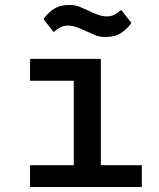

<svg xmlns="http://www.w3.org/2000/svg" viewBox="-20 -753 640 773"><path d="M101 -88H277V-428H101V-516H386V-88H551V0H101ZM328 -627Q305 -638 287.5 -644Q270 -650 254 -650Q237 -650 224 -643.5Q211 -637 196 -624L155 -676Q170 -699 195.5 -716Q221 -733 258 -733Q283 -733 301 -725.5Q319 -718 336 -710Q359 -699 376.5 -693Q394 -687 410 -687Q427 -687 440 -693.5Q453 -700 468 -713L509 -661Q494 -638 468.5 -621Q443 -604 406 -604Q381 -604 363 -611.5Q345 -619 328 -627Z"/></svg>

Font: IBM Plaex Mono Medium
Style: Regular
Weight: 500
Designer: Mike Abbink, Paul van der Laan, Pieter van Rosmalen
Foundry: Bold Monday
Version: Version 2.003